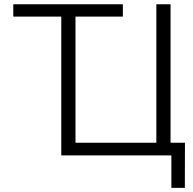

<svg xmlns="http://www.w3.org/2000/svg" viewBox="-20 -748 930 924"><path d="M43.9 -668V-727.5H571.3V-668ZM800.8 0H274.9V-727.5H343.3V-61H732.4V-727.5H800.8ZM804.7 156.2V0H762.7V-61H870.1L869.6 156.2Z"/></svg>

Font: Inter 20pt Light
Style: Regular
Weight: 300
Version: Version 4.001;git-66647c0bb